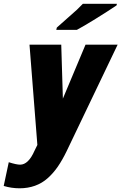

<svg xmlns="http://www.w3.org/2000/svg" viewBox="-124 -785 655 1036"><path d="M506.8 -764.6 504.9 -755.9Q458.5 -724.6 391.8 -683.3Q325.2 -642.1 291 -624H179.7L182.6 -636.2Q276.9 -719.2 291.5 -732.9Q306.2 -746.6 323.2 -764.6ZM-104 218.3 -76.7 90.3Q-35.6 103.5 -15.6 103.5Q29.3 103.5 62 28.8L77.6 -2.9L35.2 -543.9H206.5L215.3 -252.9L337.4 -543.9H510.7L235.8 30.3Q212.4 78.6 188.2 113.8Q164.1 148.9 133.5 176.3Q103 203.6 64.7 217.3Q26.4 231 -18.1 231Q-62.5 231 -104 218.3Z"/></svg>

Font: Open Sans Hebrew Condensed Extra Bold
Style: Italic
Weight: 800
Width: 3
Italic angle: -12°
Foundry: Ascender Corporation, Yanek Iontef
Version: Version 2.001;PS 002.001;hotconv 1.0.70;makeotf.lib2.5.58329